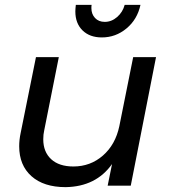

<svg xmlns="http://www.w3.org/2000/svg" viewBox="-20 -764 701 790"><path d="M59 -162Q59 -189 65 -217L128 -529H222L162 -228Q158 -211 158 -191Q158 -139 190.5 -109Q223 -79 282 -79Q352 -79 403.5 -124Q455 -169 471 -245L528 -529H622L518 0H423L441 -89Q375 4 250 6Q160 6 109.5 -39Q59 -84 59 -162ZM356 -731Q356 -706 371 -690Q386 -674 411 -674Q439 -674 462 -694Q485 -714 493 -744H558Q545 -684 500.5 -647Q456 -610 399 -610Q349 -610 319.5 -639Q290 -668 290 -717Q290 -726 292 -744H357Q356 -740 356 -731Z"/></svg>

Font: Gontserrat
Style: Italic
Weight: 400
Italic angle: -11.3°
Designer: Julieta Ulanovsky
Foundry: Julieta Ulanovsky
Version: Version 6.001